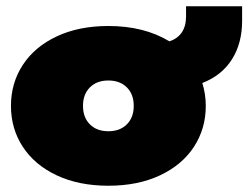

<svg xmlns="http://www.w3.org/2000/svg" viewBox="-20 -578 793 613"><path d="M15 -240Q15 -313 53 -371Q91 -429 161.5 -462Q232 -495 326 -495Q440 -495 521 -446Q574 -464 574 -526V-558H753V-511Q753 -440 720.5 -388.5Q688 -337 626 -313Q637 -277 637 -240Q637 -167 599 -109Q561 -51 490.5 -18Q420 15 326 15Q232 15 161.5 -18Q91 -51 53 -109Q15 -167 15 -240ZM407 -240Q407 -277 385 -299Q363 -321 326 -321Q289 -321 267 -299Q245 -277 245 -240Q245 -203 267 -181Q289 -159 326 -159Q363 -159 385 -181Q407 -203 407 -240Z"/></svg>

Font: Prompt Black
Style: Regular
Weight: 900
Designer: Katatrad Team
Foundry: CadsonDemak
Version: Version 1.001